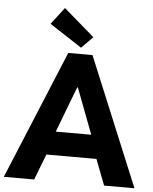

<svg xmlns="http://www.w3.org/2000/svg" viewBox="-67 -1020 856 1071"><g transform="rotate(5 360.5 -484.0)"><path d="M293 -719.7H428.7L726.6 0H556.6L501 -144.5H220.7L165 0H-4.9ZM180.7 -873 252.9 -967.8 424.8 -819.3 361.3 -754.9ZM460.4 -276.4 363.3 -532.2H359.4L261.7 -276.4Z"/></g></svg>

Font: Reddit Sans Fudge ExtraBold
Style: Regular
Weight: 800
Designer: Stephen Hutchings
Foundry: Reddit
Version: Version 1.011